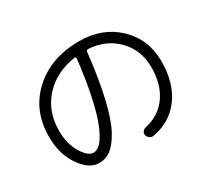

<svg xmlns="http://www.w3.org/2000/svg" viewBox="-147 -954 1294 1201"><g transform="rotate(-30 500.0 -354.0)"><path d="M462.9 -651.4Q320.3 -629.9 235.4 -536.1Q150.4 -442.4 150.4 -302.7Q150.4 -209 190.4 -143.1Q230.5 -77.1 269.5 -77.1Q287.1 -77.1 306.6 -89.8Q326.2 -102.5 349.6 -141.1Q373 -179.7 394 -239.7Q415 -299.8 436.5 -403.8Q458 -507.8 472.7 -641.6Q473.6 -645.5 470.7 -648.9Q467.8 -652.3 462.9 -651.4ZM269.5 -2.9Q197.3 -2.9 137.2 -89.8Q77.1 -176.8 77.1 -302.7Q77.1 -491.2 205.6 -608.9Q334 -726.6 540 -726.6Q706.1 -726.6 814.5 -623Q922.9 -519.5 922.9 -360.4Q922.9 -204.1 849.1 -104Q775.4 -3.9 646.5 18.6Q631.8 21.5 619.1 12.2Q606.4 2.9 602.5 -11.7Q599.6 -25.4 608.4 -37.1Q617.2 -48.8 631.8 -51.8Q734.4 -74.2 792 -154.8Q849.6 -235.4 849.6 -360.4Q849.6 -483.4 769.5 -565.9Q689.5 -648.4 563.5 -656.2Q552.7 -656.2 549.8 -644.5Q528.3 -453.1 497.1 -322.3Q465.8 -191.4 427.7 -124Q389.6 -56.6 352.1 -29.8Q314.5 -2.9 269.5 -2.9Z"/></g></svg>

Font: Rounded-X Mgen+ 1m regular
Style: Regular
Weight: 400
Designer: [Source Han Sans]
Ryoko NISHIZUKA  (kana & ideographs); Paul D. Hunt (Latin, Greek & Cyrillic); Wenlong ZHANG  (bopomofo
Version: Version 1.059.20150602